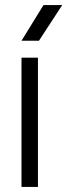

<svg xmlns="http://www.w3.org/2000/svg" viewBox="-20 -739 266 759"><path d="M65 0V-511H130V0ZM152 -719H226L134 -578H65Z"/></svg>

Font: TikTok Sans 24pt Light
Style: Regular
Weight: 300
Version: Version 4.000